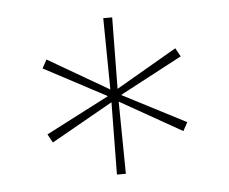

<svg xmlns="http://www.w3.org/2000/svg" viewBox="-37 -769 536 450"><g transform="rotate(-5 231.0 -544.0)"><path d="M240 -560 383 -643 394 -623 247 -545 396 -468 385 -448 240 -530 242 -360H221L223 -530L78 -448L67 -468L216 -545L69 -623L80 -643L223 -560L221 -728H242Z"/></g></svg>

Font: Albert Sans Thin
Style: Regular
Weight: 250
Designer: Andreas Rasmussen
Foundry: a.Foundry
Version: Version 1.025